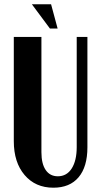

<svg xmlns="http://www.w3.org/2000/svg" viewBox="-20 -873 471 903"><path d="M251 -738.8H214.8L129.9 -853H220.2ZM44.9 -699.2H174.8V-157.2Q174.8 -102.5 195.1 -73.2Q215.3 -43.9 252 -43.9Q293.9 -43.9 317.4 -80.8Q340.8 -117.7 340.8 -181.2V-699.2H391.1V-180.2Q391.1 -88.4 349.6 -39.3Q308.1 9.8 231 9.8Q146.5 9.8 95.7 -49.8Q44.9 -109.4 44.9 -209Z"/></svg>

Font: Moniqa Black Paragraph
Style: Regular
Weight: 900
Designer: Rajesh Rajput
Foundry: Rajesh Rajput
Version: Version 1.000